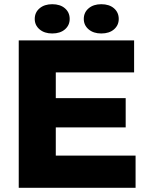

<svg xmlns="http://www.w3.org/2000/svg" viewBox="-20 -892 696 912"><path d="M69 0V-700H617V-548H245V-426H577V-287H245V-153H624V0ZM228 -733Q191 -733 168 -752.5Q145 -772 145 -802Q145 -833 168 -852.5Q191 -872 228 -872Q266 -872 288.5 -852.5Q311 -833 311 -802Q311 -772 288.5 -752.5Q266 -733 228 -733ZM461 -733Q424 -733 401 -752.5Q378 -772 378 -802Q378 -833 401 -852.5Q424 -872 461 -872Q499 -872 521.5 -852.5Q544 -833 544 -802Q544 -772 521.5 -752.5Q499 -733 461 -733Z"/></svg>

Font: REM
Style: Bold
Weight: 700
Designer: Octavio Pardo
Foundry: Ashler Design
Version: Version 1.005;gftools[0.9.28]